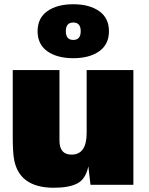

<svg xmlns="http://www.w3.org/2000/svg" viewBox="-20 -870 702 904"><path d="M234 14Q66 14 45 -127Q40 -161 40 -228V-540H260V-208Q260 -142 317 -142Q388 -142 388 -244V-540H608V0H406L396 -87Q383 -26 343.5 -6Q304 14 234 14ZM203 -628.5Q157 -661 157 -723Q157 -785 203 -817.5Q249 -850 325 -850Q401 -850 447 -817.5Q493 -785 493 -723Q493 -661 447 -628.5Q401 -596 325 -596Q249 -596 203 -628.5ZM325 -764Q290 -764 290 -723Q290 -682 325 -682Q360 -682 360 -723Q360 -764 325 -764Z"/></svg>

Font: Nacelle Black
Style: Regular
Weight: 900
Designer: Sora Sagano
Foundry: Sora Sagano
Version: Version 1.000;FEAKit 1.0